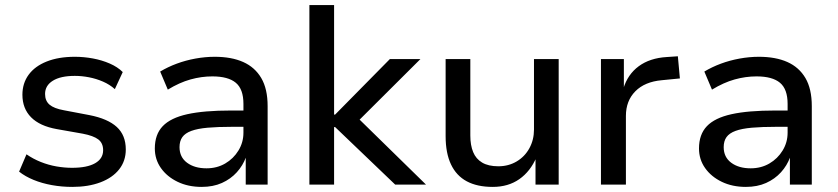

<svg xmlns="http://www.w3.org/2000/svg" viewBox="-20 -725 3289 754"><path d="M264 9Q223 9 184 2Q145 -5 112 -18.5Q79 -32 55 -51L84 -119Q110 -101 140 -89Q170 -77 201.5 -71.5Q233 -66 263 -66Q322 -66 353.5 -84Q385 -102 385 -135Q385 -163 366 -177.5Q347 -192 305 -200L203 -218Q136 -230 102 -264.5Q68 -299 68 -353Q68 -398 92.5 -431.5Q117 -465 163.5 -483.5Q210 -502 274 -502Q309 -502 344.5 -495.5Q380 -489 411 -475.5Q442 -462 462 -442L431 -375Q411 -393 384.5 -404.5Q358 -416 329.5 -421.5Q301 -427 274 -427Q218 -427 187.5 -408Q157 -389 157 -356Q157 -329 174.5 -314Q192 -299 231 -292L331 -273Q403 -259 438.5 -226.5Q474 -194 474 -138Q474 -93 448 -60Q422 -27 374.5 -9Q327 9 264 9Z M772 9Q719 9 677.5 -11Q636 -31 612 -65Q588 -99 588 -142Q588 -197 619 -229.5Q650 -262 715.5 -276.5Q781 -291 887 -291H951V-227H891Q835 -227 795.5 -223.5Q756 -220 731.5 -211Q707 -202 696 -186.5Q685 -171 685 -147Q685 -108 714.5 -86Q744 -64 791 -64Q832 -64 864.5 -83Q897 -102 916.5 -134Q936 -166 936 -204V-317Q936 -375 906 -400Q876 -425 814 -425Q771 -425 728 -413Q685 -401 639 -373L609 -444Q639 -462 674 -475Q709 -488 747.5 -495Q786 -502 823 -502Q889 -502 935 -481.5Q981 -461 1006 -418.5Q1031 -376 1031 -308V0H945V-108H946Q934 -75 910 -48.5Q886 -22 851.5 -6.5Q817 9 772 9Z M1195 0V-705H1292V-275H1296L1511 -493H1631L1370 -233L1372 -275L1653 0H1532L1296 -226H1292V0Z M1915 9Q1854 9 1813 -13Q1772 -35 1751 -79.5Q1730 -124 1730 -190V-493H1827V-193Q1827 -155 1838 -128Q1849 -101 1873.5 -86.5Q1898 -72 1937 -72Q1977 -72 2009 -91Q2041 -110 2059 -143Q2077 -176 2077 -216V-493H2174V0H2083V-108H2087Q2063 -52 2019.5 -21.5Q1976 9 1915 9Z M2340 0V-493H2430V-377H2428Q2445 -433 2488.5 -465Q2532 -497 2598 -501L2642 -504L2650 -417L2579 -410Q2512 -404 2475 -366.5Q2438 -329 2438 -270V0Z M2909 9Q2856 9 2814.5 -11Q2773 -31 2749 -65Q2725 -99 2725 -142Q2725 -197 2756 -229.5Q2787 -262 2852.5 -276.5Q2918 -291 3024 -291H3088V-227H3028Q2972 -227 2932.5 -223.5Q2893 -220 2868.5 -211Q2844 -202 2833 -186.5Q2822 -171 2822 -147Q2822 -108 2851.5 -86Q2881 -64 2928 -64Q2969 -64 3001.5 -83Q3034 -102 3053.5 -134Q3073 -166 3073 -204V-317Q3073 -375 3043 -400Q3013 -425 2951 -425Q2908 -425 2865 -413Q2822 -401 2776 -373L2746 -444Q2776 -462 2811 -475Q2846 -488 2884.5 -495Q2923 -502 2960 -502Q3026 -502 3072 -481.5Q3118 -461 3143 -418.5Q3168 -376 3168 -308V0H3082V-108H3083Q3071 -75 3047 -48.5Q3023 -22 2988.5 -6.5Q2954 9 2909 9Z"/></svg>

Font: Nunito Sans 12pt ExtraLight 9pt Medium
Style: Regular
Weight: 500
Version: Version 3.101;gftools[0.9.27]